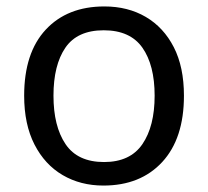

<svg xmlns="http://www.w3.org/2000/svg" viewBox="-20 -566 645 596"><path d="M551 -269Q551 -136 483.5 -63Q416 10 301 10Q230 10 174.5 -22.5Q119 -55 87 -117.5Q55 -180 55 -269Q55 -402 122 -474Q189 -546 304 -546Q377 -546 432.5 -513.5Q488 -481 519.5 -419.5Q551 -358 551 -269ZM146 -269Q146 -174 183.5 -118.5Q221 -63 303 -63Q384 -63 422 -118.5Q460 -174 460 -269Q460 -364 422 -418Q384 -472 302 -472Q220 -472 183 -418Q146 -364 146 -269Z"/></svg>

Font: Noto Sans Old Permic
Style: Regular
Weight: 400
Designer: Monotype Design Team
Foundry: Monotype Imaging Inc.
Version: Version 2.001; ttfautohint (v1.8.4.7-5d5b)